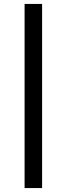

<svg xmlns="http://www.w3.org/2000/svg" viewBox="-20 -762 339 976"><path d="M105 194V-742H194V194Z"/></svg>

Font: Montserrat Z Med
Style: Regular
Weight: 500
Designer: Julieta Ulanovsky
Foundry: Julieta Ulanovsky
Version: Version 8.000